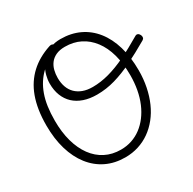

<svg xmlns="http://www.w3.org/2000/svg" viewBox="-261 -1545 1849 1836"><g transform="rotate(-30 663.5 -626.5)"><path d="M635 -1272Q750 -1272 842.5 -1228.5Q935 -1185 1000.5 -1102.5Q1066 -1020 1100.5 -903Q1135 -786 1135 -639Q1135 -544 1117.5 -457.5Q1100 -371 1067.5 -297.5Q1035 -224 988 -165.5Q941 -107 883 -66Q825 -25 756 -3Q687 19 610 19Q494 19 401 -26Q308 -71 242 -155.5Q176 -240 141 -358Q106 -476 106 -622Q106 -713 118 -790Q130 -867 153.5 -931Q177 -995 211.5 -1047Q246 -1099 290.5 -1140Q335 -1181 389.5 -1212Q444 -1243 507 -1264Q530 -1272 543.5 -1265.5Q557 -1259 562 -1242Q568 -1226 561.5 -1213.5Q555 -1201 537 -1194Q484 -1175 438.5 -1148.5Q393 -1122 355.5 -1086Q318 -1050 289 -1004.5Q260 -959 239.5 -902Q219 -845 209 -775.5Q199 -706 199 -622Q199 -495 227.5 -392.5Q256 -290 309.5 -217Q363 -144 439 -105Q515 -66 610 -66Q674 -66 730.5 -85Q787 -104 835 -140Q883 -176 921.5 -227Q960 -278 987 -341.5Q1014 -405 1028 -480.5Q1042 -556 1042 -639Q1042 -768 1014 -869Q986 -970 932 -1041Q878 -1112 803.5 -1149.5Q729 -1187 635 -1187Q576 -1187 535.5 -1168Q495 -1149 471 -1117Q447 -1085 437 -1045Q427 -1005 427 -962Q427 -907 443 -862Q459 -817 491 -785.5Q523 -754 569 -737Q615 -720 676 -720Q763 -720 855 -745Q947 -770 1049.5 -819Q1152 -868 1271 -939Q1286 -948 1299.5 -942.5Q1313 -937 1322 -919Q1329 -903 1326 -889.5Q1323 -876 1309 -868Q1187 -797 1081 -745Q975 -693 876 -664.5Q777 -636 676 -636Q594 -636 530.5 -658Q467 -680 423.5 -721Q380 -762 357 -820.5Q334 -879 334 -953Q334 -996 345.5 -1040.5Q357 -1085 381 -1126.5Q405 -1168 440.5 -1201Q476 -1234 524.5 -1253Q573 -1272 635 -1272Z"/></g></svg>

Font: Playwrite VN
Style: Regular
Weight: 400
Designer: Veronika Burian, José Scaglione
Foundry: TypeTogether
Version: Version 1.002